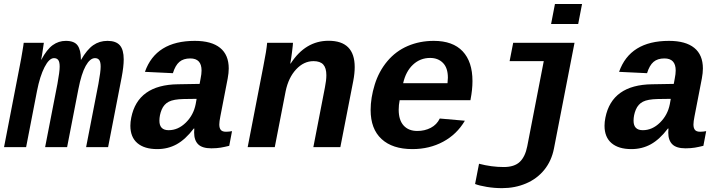

<svg xmlns="http://www.w3.org/2000/svg" viewBox="-35 -745 3655 972"><path d="M193.4 0 255.9 -321.3Q267.1 -382.3 267.1 -407.7Q267.1 -431.2 260 -440.9Q252.9 -450.7 238.3 -450.7Q213.9 -450.7 190.4 -405Q167 -359.4 152.3 -284.2L97.2 0H-14.6L65.9 -415.5Q69.3 -432.1 72.5 -450.4Q75.7 -468.8 78.4 -485.1Q81.1 -501.5 83 -513.2Q85 -524.9 85 -528.3H187L177.7 -466.3L173.3 -442.9H174.3Q202.1 -495.1 231.9 -516.6Q261.7 -538.1 298.3 -538.1Q341.3 -538.1 357.9 -514.9Q374.5 -491.7 374.5 -445.3V-442.4H375.5Q405.3 -494.1 436.8 -516.1Q468.3 -538.1 509.3 -538.1Q552.2 -538.1 571.8 -515.6Q591.3 -493.2 591.3 -444.3Q591.3 -407.7 580.6 -352.1L512.2 0H400.9L463.4 -321.3Q474.6 -382.3 474.6 -407.7Q474.6 -431.2 467.5 -440.9Q460.4 -450.7 445.8 -450.7Q420.9 -450.7 398.9 -411.4Q377 -372.1 361.8 -293.5L304.7 0Z M761.2 9.8Q695.8 9.8 660.4 -20.5Q625 -50.8 625 -108.4Q625 -127.4 629.4 -149.4Q662.6 -315.9 866.2 -318.4L975.6 -320.3L980.5 -347.2Q985.4 -370.6 985.4 -388.2Q985.4 -449.2 928.2 -449.2Q893.6 -449.2 873 -431.6Q852.5 -414.1 840.3 -374.5L698.7 -381.3Q753.9 -538.1 951.2 -538.1Q1035.6 -538.1 1079.3 -502.7Q1123 -467.3 1123 -398.4Q1123 -376 1117.7 -347.7L1080.6 -156.2Q1075.2 -129.4 1075.2 -114.7Q1075.2 -96.7 1082.8 -87.4Q1090.3 -78.1 1108.9 -78.1Q1124.5 -78.1 1139.6 -81.1L1125.5 -6.8Q1112.8 -3.9 1102.5 -1.5Q1092.3 1 1082.3 2.4Q1072.3 3.9 1061 4.9Q1049.8 5.9 1035.2 5.9Q988.8 5.9 968.3 -14.4Q947.8 -34.7 947.8 -74.2L948.7 -94.2H945.8Q903.8 -39.1 859.4 -14.6Q814.9 9.8 761.2 9.8ZM960.4 -244.6 895 -243.7Q843.8 -242.7 819.3 -230Q794.9 -217.3 783.4 -189.7Q772 -162.1 772 -133.8Q772 -85.9 818.8 -85.9Q866.7 -85.9 905.8 -124.3Q944.8 -162.6 955.6 -217.8Z M1551.3 0 1609.9 -302.2Q1617.2 -338.4 1617.2 -364.3Q1617.2 -400.9 1601.6 -418.2Q1585.9 -435.5 1552.2 -435.5Q1502.9 -435.5 1464.1 -393.8Q1425.3 -352.1 1411.1 -283.2L1356 0H1218.8L1298.3 -410.2Q1314.5 -491.2 1317.4 -528.3H1448.2Q1448.2 -520.5 1443.8 -485.1Q1439.5 -449.7 1434.6 -423.3H1436.5Q1511.2 -538.6 1628.4 -538.6Q1760.7 -538.6 1760.7 -405.3Q1760.7 -373.5 1753.4 -335.4L1688 0Z M2052.7 9.8Q1951.7 9.8 1896.5 -41.3Q1841.3 -92.3 1841.3 -188Q1841.3 -249.5 1862.1 -316.7Q1882.8 -383.8 1925.8 -435.1Q1968.8 -486.3 2029.3 -512.2Q2089.8 -538.1 2161.1 -538.1Q2257.3 -538.1 2307.1 -485.4Q2356.9 -432.6 2356.9 -334.5Q2356.9 -291.5 2347.2 -241.7L2346.7 -237.8H1988.3Q1983.4 -213.4 1983.4 -189.5Q1983.4 -137.2 2008.3 -109.6Q2033.2 -82 2077.6 -82Q2115.2 -82 2145.8 -97.9Q2176.3 -113.8 2191.4 -145L2318.4 -133.8Q2277.8 -64.9 2208.5 -27.6Q2139.2 9.8 2052.7 9.8ZM2142.6 -451.7Q2092.3 -451.7 2055.9 -417.7Q2019.5 -383.8 2005.9 -323.7H2230.5L2232.4 -351.6Q2232.4 -401.4 2207.5 -426.5Q2182.6 -451.7 2142.6 -451.7Z M2506.3 207.5Q2467.8 207.5 2429.4 201.2Q2391.1 194.8 2370.1 186.5L2390.1 84Q2453.6 100.6 2515.1 100.6Q2569.3 100.6 2596.7 74.2Q2624 47.9 2634.3 -4.9L2717.8 -435.5H2544.9L2563 -528.3H2873.5L2769.5 6.3Q2757.3 69.3 2720.5 114.7Q2683.6 160.2 2627.9 183.8Q2572.3 207.5 2506.3 207.5ZM2754.9 -623.5 2774.4 -724.6H2911.6L2892.1 -623.5Z M3161.6 9.8Q3096.2 9.8 3060.8 -20.5Q3025.4 -50.8 3025.4 -108.4Q3025.4 -127.4 3029.8 -149.4Q3063 -315.9 3266.6 -318.4L3376 -320.3L3380.9 -347.2Q3385.7 -370.6 3385.7 -388.2Q3385.7 -449.2 3328.6 -449.2Q3293.9 -449.2 3273.4 -431.6Q3252.9 -414.1 3240.7 -374.5L3099.1 -381.3Q3154.3 -538.1 3351.6 -538.1Q3436 -538.1 3479.7 -502.7Q3523.4 -467.3 3523.4 -398.4Q3523.4 -376 3518.1 -347.7L3481 -156.2Q3475.6 -129.4 3475.6 -114.7Q3475.6 -96.7 3483.2 -87.4Q3490.7 -78.1 3509.3 -78.1Q3524.9 -78.1 3540 -81.1L3525.9 -6.8Q3513.2 -3.9 3502.9 -1.5Q3492.7 1 3482.7 2.4Q3472.7 3.9 3461.4 4.9Q3450.2 5.9 3435.5 5.9Q3389.2 5.9 3368.7 -14.4Q3348.1 -34.7 3348.1 -74.2L3349.1 -94.2H3346.2Q3304.2 -39.1 3259.8 -14.6Q3215.3 9.8 3161.6 9.8ZM3360.8 -244.6 3295.4 -243.7Q3244.1 -242.7 3219.7 -230Q3195.3 -217.3 3183.8 -189.7Q3172.4 -162.1 3172.4 -133.8Q3172.4 -85.9 3219.2 -85.9Q3267.1 -85.9 3306.2 -124.3Q3345.2 -162.6 3356 -217.8Z"/></svg>

Font: Liberation Mono
Style: Bold Italic
Weight: 700
Italic angle: -12°
Monospace: yes
Designer: Steve Matteson
Foundry: Ascender Corporation
Version: Version 2.1.5